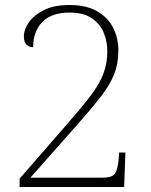

<svg xmlns="http://www.w3.org/2000/svg" viewBox="-20 -744 599 764"><path d="M58 0V-33L252 -256Q308 -320 342 -365Q376 -410 391.5 -451Q407 -492 407 -541Q407 -578 393 -613Q379 -648 346 -671Q313 -694 257 -694Q185 -694 148.5 -656.5Q112 -619 112 -556Q96 -556 85.5 -566.5Q75 -577 75 -599Q75 -627 95 -655.5Q115 -684 155 -704Q195 -724 257 -724Q324 -724 367 -699Q410 -674 430.5 -633Q451 -592 451 -544Q451 -490 433.5 -447Q416 -404 380.5 -358.5Q345 -313 292 -253L101 -37H386Q426 -37 437 -52.5Q448 -68 452 -108L454 -137H479L474 0Z"/></svg>

Font: Noto Serif ExtraLight
Style: Regular
Weight: 200
Designer: Monotype Design Team
Foundry: Monotype Imaging Inc.
Version: Version 2.015; ttfautohint (v1.8.4.7-5d5b)